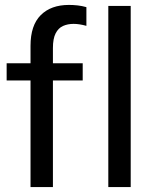

<svg xmlns="http://www.w3.org/2000/svg" viewBox="-20 -760 627 780"><path d="M7 -433V-503H316V-433ZM331 -655Q302 -663 279 -663Q255 -663 236 -654.5Q217 -646 206 -624.5Q195 -603 195 -565V0H104V-574Q104 -657 145.5 -698.5Q187 -740 260 -740Q278 -740 295.5 -738Q313 -736 331 -731ZM420 0V-736H511V0Z"/></svg>

Font: Muli Medium
Style: Regular
Weight: 500
Designer: Vernon Adams
Foundry: Vernon Adams
Version: Version 2.100; ttfautohint (v1.8.1.43-b0c9)